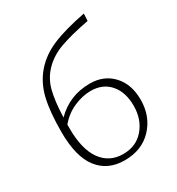

<svg xmlns="http://www.w3.org/2000/svg" viewBox="-172 -819 856 930"><g transform="rotate(-30 256.5 -353.5)"><path d="M292 -403Q370 -403 418.5 -351Q467 -299 467 -212Q467 -120 409 -58Q351 4 254 4Q160 4 108 -63Q56 -130 56 -268Q56 -380 73 -452Q90 -524 135 -576.5Q180 -629 251 -659Q322 -689 437 -711L435 -671Q331 -651 271 -629Q211 -607 171.5 -566.5Q132 -526 117.5 -470.5Q103 -415 100 -324Q178 -403 292 -403ZM263 -26Q336 -26 379.5 -77Q423 -128 423 -204Q423 -280 384 -325Q345 -370 278 -370Q232 -370 183.5 -349Q135 -328 99 -285V-263Q99 -147 142.5 -86.5Q186 -26 263 -26Z"/></g></svg>

Font: EauTestText Light
Style: Regular
Weight: 300
Designer: Christian Thalmann (Catharsis Fonts)
Version: Version 0.001;PS 000.001;hotconv 1.0.88;makeotf.lib2.5.64775